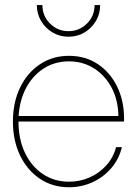

<svg xmlns="http://www.w3.org/2000/svg" viewBox="-20 -749 552 776"><path d="M258.8 7.8Q192.4 7.8 141.1 -26.6Q89.8 -61 61 -121.1Q32.2 -181.2 32.2 -257.8Q32.2 -335 61 -394.8Q89.8 -454.6 141.1 -489Q192.4 -523.4 258.8 -523.4Q325.2 -523.4 375.2 -490Q425.3 -456.5 453.4 -399.2Q481.4 -341.8 481.4 -269.5V-257.8H54.7Q54.7 -186.5 80.8 -131.6Q106.9 -76.7 153.1 -45.7Q199.2 -14.6 258.8 -14.6Q302.7 -14.6 341.8 -31.7Q380.9 -48.8 409.4 -80.3Q438 -111.8 449.2 -154.3H472.7Q460.9 -105.5 429.2 -68.8Q397.5 -32.2 353.3 -12.2Q309.1 7.8 258.8 7.8ZM55.2 -280.3H458.5Q457.5 -344.7 431.2 -394.5Q404.8 -444.3 359.9 -472.7Q314.9 -501 258.8 -501Q202.1 -501 157.7 -472.9Q113.3 -444.8 86.4 -395.3Q59.6 -345.7 55.2 -280.3ZM256.8 -600.6Q221.2 -600.6 192.1 -617.9Q163.1 -635.3 146 -664.3Q128.9 -693.4 128.9 -728.5H151.4Q151.4 -684.1 182.4 -653.6Q213.4 -623 256.8 -623Q300.3 -623 331.3 -653.6Q362.3 -684.1 362.3 -728.5H384.8Q384.8 -693.4 367.7 -664.3Q350.6 -635.3 321.8 -617.9Q293 -600.6 256.8 -600.6Z"/></svg>

Font: Inter Display Thin
Style: Regular
Weight: 100
Designer: Rasmus Andersson
Foundry: rsms
Version: Version 4.000;git-a52131595